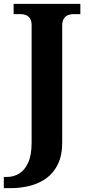

<svg xmlns="http://www.w3.org/2000/svg" viewBox="-40 -734 457 994"><path d="M-20.3 240V182H-2.6Q29.4 182 58.2 165.2Q87.1 148.4 105.4 109.1Q123.7 69.7 123.7 3.2V-602.8Q123.7 -625.3 115.4 -638.1Q107.1 -650.8 94.1 -655.9Q81.1 -661 67.2 -661H30.5V-714H376V-661H339.8Q325.3 -661 312.1 -655.7Q298.9 -650.4 290.5 -637.4Q282.1 -624.5 282.1 -600.6V2.2Q282.1 69.8 260 115.6Q237.9 161.5 200.2 188.7Q162.5 215.8 114.9 227.9Q67.3 240 15.9 240Z"/></svg>

Font: Noto Serif Khmer
Style: Regular
Weight: 400
Designer: Danh Hong and the Monotype Design Team
Foundry: Monotype Imaging Inc.
Version: Version 2.003